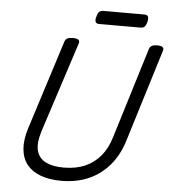

<svg xmlns="http://www.w3.org/2000/svg" viewBox="-68 -1139 1075 1218"><g transform="rotate(5 470.0 -529.5)"><path d="M368 19Q292 19 236.5 -1.5Q181 -22 149 -61.5Q117 -101 111.5 -160Q106 -219 130 -295L311 -863Q316 -877 327.5 -883.5Q339 -890 363 -890Q386 -890 397 -883Q408 -876 403 -860L216 -284Q191 -205 204.5 -157Q218 -109 262.5 -87.5Q307 -66 375 -66Q453 -66 511.5 -91.5Q570 -117 610 -165.5Q650 -214 671 -284L849 -863Q854 -877 865.5 -883.5Q877 -890 900 -890Q948 -890 939 -860L758 -273Q729 -178 673.5 -113Q618 -48 541 -14.5Q464 19 368 19ZM521 -993Q502 -993 497.5 -1004.5Q493 -1016 498 -1034Q503 -1056 512 -1067Q521 -1078 539 -1078H801Q821 -1078 825.5 -1065.5Q830 -1053 825 -1034Q820 -1013 811 -1003Q802 -993 784 -993Z"/></g></svg>

Font: Playwrite DK Loopet
Style: Regular
Weight: 400
Designer: Veronika Burian, José Scaglione
Foundry: TypeTogether
Version: Version 1.002